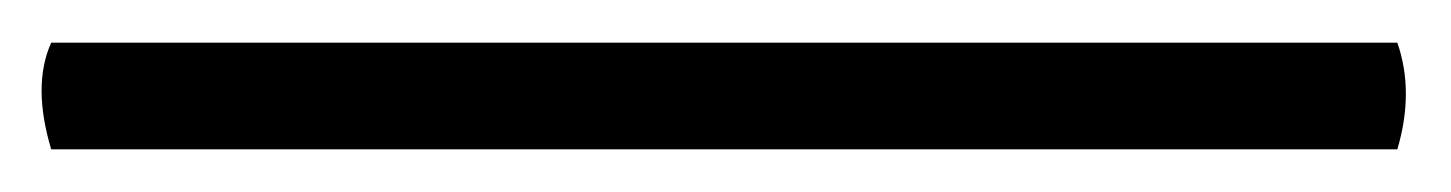

<svg xmlns="http://www.w3.org/2000/svg" viewBox="-26 -20 680 90"><path d="M629 50H-2Q-11 20 -2 0H629Q637 23 629 50Z"/></svg>

Font: Adamina
Style: Regular
Weight: 400
Designer: Cyreal (www.cyreal.org)
Foundry: Alexei Vanyashin
Version: Version 1.013